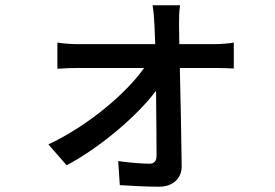

<svg xmlns="http://www.w3.org/2000/svg" viewBox="-20 -636 1040 726"><path d="M658 -469 657 -542C657 -566 657 -594 661 -616H557C561 -592 563 -563 564 -542C565 -522 566 -498 567 -469H278C253 -469 220 -471 197 -475V-376C223 -378 253 -379 280 -379H525C456 -281 309 -158 163 -90L232 -11C360 -79 501 -200 570 -293C571 -199 572 -105 572 -48C572 -28 564 -17 546 -17C518 -17 467 -21 427 -27L433 64C475 67 538 70 582 70C632 70 667 40 667 -7C666 -105 663 -256 660 -379H794C815 -379 844 -378 864 -377V-475C849 -472 814 -469 791 -469Z"/></svg>

Font: Noto Sans T Chinese Medium
Style: Regular
Weight: 500
Designer: Ryoko NISHIZUKA (kana & ideographs); Paul D. Hunt (Latin, Greek & Cyrillic); Wenlong ZHANG (bopomofo); Sandoll Communica
Foundry: Adobe Systems Incorporated
Version: Version 1.000;PS 1;hotconv 1.0.78;makeotf.lib2.5.61930